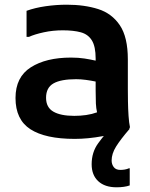

<svg xmlns="http://www.w3.org/2000/svg" viewBox="-20 -579 640 817"><path d="M298 12Q173 12 109.5 -29Q46 -70 46 -162Q46 -251 111 -292.5Q176 -334 282 -334Q314 -334 339.5 -330Q365 -326 387 -321V-330Q387 -381 371 -407Q355 -433 324 -441.5Q293 -450 247 -450Q205 -450 166 -441.5Q127 -433 103 -422H93V-533Q129 -546 174 -552.5Q219 -559 264 -559Q339 -559 397.5 -540.5Q456 -522 490 -471.5Q524 -421 524 -326V-200Q524 -179 524.5 -147.5Q525 -116 527 -86Q529 -56 533 -38L530 -30Q479 -11 416.5 0.5Q354 12 298 12ZM176 -163Q176 -122 207 -104Q238 -86 296 -86Q322 -86 346.5 -89.5Q371 -93 393 -101Q389 -118 388 -138.5Q387 -159 387 -193V-232Q368 -236 346 -239Q324 -242 304 -242Q239 -242 207.5 -224Q176 -206 176 -163ZM370 120Q370 69 397.5 31Q425 -7 455 -38L531 -30Q493 14 474 44.5Q455 75 455 104Q455 120 464 132Q473 144 492 144Q501 144 510.5 142.5Q520 141 529 137H532V210Q521 214 506.5 216Q492 218 476 218Q426 218 398 192Q370 166 370 120Z"/></svg>

Font: Kufam SemiBold
Style: Regular
Weight: 600
Designer: Wael Morcos, Artur Schmal
Foundry: Original Type
Version: Version 1.300; ttfautohint (v1.8.3)